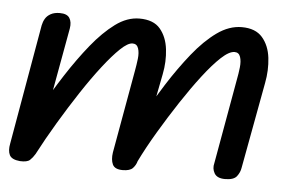

<svg xmlns="http://www.w3.org/2000/svg" viewBox="-48 -475 838 529"><g transform="rotate(5 371.5 -210.5)"><path d="M24 0Q1 -2 -5 -14Q-11 -26 -7 -46L51 -378Q53 -388 58 -396.5Q63 -405 73 -410.5Q83 -416 98 -416Q118 -416 125 -405Q132 -394 129 -376L65 -23Q59 -13 51.5 -6Q44 1 24 0ZM308 0Q286 0 280 -13Q274 -26 277 -46L318 -276Q321 -292 323 -309Q325 -326 321 -338Q317 -350 305 -350Q292 -350 271.5 -330.5Q251 -311 225 -277.5Q199 -244 171 -201.5Q143 -159 115.5 -113Q88 -67 65 -23V-147Q93 -197 124 -245Q155 -293 187 -332.5Q219 -372 251.5 -396Q284 -420 318 -420Q357 -420 375.5 -398Q394 -376 398 -342Q402 -308 395 -273L347 -28Q344 -17 336 -8.5Q328 0 308 0ZM591 0Q569 0 561.5 -13Q554 -26 558 -41L600 -277Q603 -292 605 -309.5Q607 -327 603 -339Q599 -351 587 -351Q572 -351 550 -330.5Q528 -310 501.5 -275.5Q475 -241 447 -198.5Q419 -156 392.5 -111.5Q366 -67 346 -26L345 -147Q373 -196 403.5 -244Q434 -292 466.5 -332.5Q499 -373 532.5 -397Q566 -421 601 -421Q639 -421 658 -399Q677 -377 681 -343Q685 -309 678 -273L634 -35Q632 -22 623.5 -11Q615 0 591 0Z"/></g></svg>

Font: Edu QLD Beginner Medium
Style: Regular
Weight: 500
Designer: Tina and Corey Anderson
Foundry: Google for Education
Version: Version 1.003